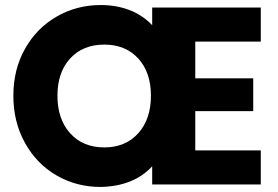

<svg xmlns="http://www.w3.org/2000/svg" viewBox="-20 -732 1103 762"><path d="M755 -421H985V-291H755V-135H1015V0H584V-72Q511 7 380 10Q283 10 204 -36Q125 -82 79 -165Q33 -248 33 -352Q33 -456 79 -538Q125 -620 204.5 -666Q284 -712 380 -712Q442 -712 494 -692Q546 -672 584 -632V-702H1015V-567H755ZM208 -352Q208 -259 258.5 -203Q309 -147 394 -147Q478 -147 528.5 -203Q579 -259 579 -352Q579 -445 528.5 -500Q478 -555 394 -555Q309 -555 258.5 -500Q208 -445 208 -352Z"/></svg>

Font: Fz Poppins
Style: Bold
Weight: 700
Designer: Ninad Kale (Devanagari), Jonny Pinhorn (Latin)
Foundry: Indian Type Foundry
Version: Vit hóa bi Vntype.Com & FontZin.Com